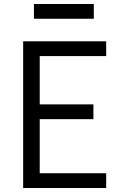

<svg xmlns="http://www.w3.org/2000/svg" viewBox="-20 -942 640 962"><path d="M96 0V-735H512V-661H179V-419H448V-345H179V-74H512V0ZM150 -848V-922H450V-848Z"/></svg>

Font: Iosevka Meiseki Sans
Style: Regular
Weight: 400
Monospace: yes
Designer: Belleve Invis
Foundry: Belleve Invis
Version: Version 11.2.6; ttfautohint (v1.8.4)